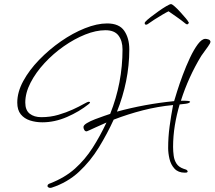

<svg xmlns="http://www.w3.org/2000/svg" viewBox="-20 -791 1044 934"><path d="M224 123Q220 123 215.5 120.5Q211 118 211 114Q211 108 215.5 105Q220 102 224 101Q296 73 345 29Q394 -15 430.5 -72Q467 -129 498 -195Q494 -193 479 -186.5Q464 -180 446.5 -172Q429 -164 416 -158Q403 -152 401 -152Q394 -152 390 -159Q386 -166 386 -173Q386 -182 402.5 -192Q419 -202 442.5 -211Q466 -220 486.5 -227Q507 -234 516 -237Q576 -387 576 -551Q576 -592 556.5 -618Q537 -644 493 -644Q447 -644 394.5 -623Q342 -602 290.5 -566Q239 -530 196.5 -484Q154 -438 128.5 -388.5Q103 -339 103 -292Q103 -255 124.5 -238Q146 -221 181 -221Q225 -221 264 -232.5Q303 -244 334.5 -258.5Q366 -273 386 -284.5Q406 -296 412 -296Q418 -296 418 -292Q417 -290 415.5 -288.5Q414 -287 412 -285Q366 -248 306 -222Q246 -196 186 -196Q154 -196 126 -205Q98 -214 81 -235Q64 -256 64 -292Q64 -343 93 -396.5Q122 -450 170.5 -500Q219 -550 276.5 -590Q334 -630 393 -653.5Q452 -677 501 -677Q560 -677 584.5 -641Q609 -605 609 -551Q609 -473 593.5 -396.5Q578 -320 549 -248Q685 -285 827 -299Q831 -313 842 -348Q853 -383 869 -426Q885 -469 904 -509.5Q923 -550 942.5 -576Q962 -602 979 -602Q986 -602 994.5 -599Q1003 -596 1004 -587L1001 -579Q992 -564 980.5 -549Q969 -534 959 -519Q928 -468 903 -413Q878 -358 860 -301H879Q888 -301 896 -300Q904 -299 905 -295Q900 -288 881.5 -286Q863 -284 854 -283Q839 -233 830.5 -181Q822 -129 822 -76Q822 -55 825 -33Q828 -11 839 5.5Q850 22 873 30Q878 31 885 34Q892 37 893 44Q891 48 887 48.5Q883 49 879 49Q847 49 829 29.5Q811 10 804.5 -18Q798 -46 798 -71Q798 -124 805 -176Q812 -228 822 -280Q748 -273 675.5 -254.5Q603 -236 533 -209Q502 -141 461 -74Q420 -7 364 45Q308 97 231 122Q229 123 224 123ZM691 -671Q685 -671 684 -676Q683 -681 687 -685Q695 -694 713 -708Q731 -722 751.5 -736.5Q772 -751 789 -761Q806 -771 812 -771Q817 -771 830 -759.5Q843 -748 857 -732.5Q871 -717 882.5 -703.5Q894 -690 896 -685Q900 -683 898 -680Q898 -676 893.5 -673.5Q889 -671 884 -675Q862 -693 836 -711Q810 -729 800 -736Q791 -732 771.5 -720.5Q752 -709 731.5 -696Q711 -683 699 -674Q695 -671 691 -671Z"/></svg>

Font: Licorice
Style: Regular
Weight: 400
Designer: Robert E. Leuschke
Foundry: Robert E. Leuschke
Version: Version 1.010; ttfautohint (v1.8.3)